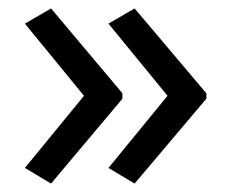

<svg xmlns="http://www.w3.org/2000/svg" viewBox="-20 -491 549 455"><path d="M469 -257 299 -56 237 -93 377 -264 237 -435 299 -471 469 -270ZM270 -257 101 -56 39 -93 179 -264 39 -435 101 -471 270 -270Z"/></svg>

Font: Noto Sans Lydian
Style: Regular
Weight: 400
Designer: Monotype Design Team
Foundry: Monotype Imaging Inc.
Version: Version 2.002; ttfautohint (v1.8.4.7-5d5b)